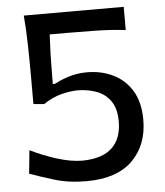

<svg xmlns="http://www.w3.org/2000/svg" viewBox="-53 -783 724 842"><g transform="rotate(-5 309.0 -362.0)"><path d="M293.9 11.7Q214.8 11.7 151.4 -8.1Q87.9 -27.8 45.9 -43L56.2 -145.5Q114.7 -116.7 175.3 -98.1Q235.8 -79.6 285.2 -79.6Q372.6 -81.1 415 -121.6Q457.5 -162.1 457.5 -237.3Q457.5 -292 435.5 -325Q413.6 -357.9 376.2 -372.8Q338.9 -387.7 292 -388.7Q259.8 -388.7 219 -378.7Q178.2 -368.7 138.2 -341.3L91.3 -345.7V-461.9Q91.3 -535.6 89.8 -604.7Q88.4 -673.8 83 -735.8H522.9V-633.8Q458.5 -641.1 393.6 -642.3Q328.6 -643.6 264.6 -643.6H189Q186.5 -601.1 185.3 -559.1Q184.1 -517.1 184.1 -475.1L183.6 -425.8H193.4Q221.7 -441.4 258.5 -452.6Q295.4 -463.9 337.4 -463.9Q400.4 -463.9 452.1 -438.7Q503.9 -413.6 534.7 -362.8Q565.4 -312 565.4 -234.9Q565.4 -124 496.8 -56.2Q428.2 11.7 293.9 11.7Z"/></g></svg>

Font: Pinar Medium
Style: Regular
Weight: 500
Designer: Amin Abedi
Version: Version 3.000